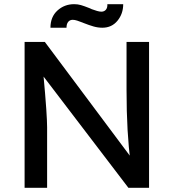

<svg xmlns="http://www.w3.org/2000/svg" viewBox="-20 -901 833 921"><path d="M98 -700H195L623 -127L607 -118L606 -127Q597 -190 592 -277.5Q587 -365 587 -470V-700H695V0H596L175 -552L186 -566Q186 -563 186.5 -561.5Q187 -560 187 -557Q198 -438 202 -377.5Q206 -317 206 -291V0H98ZM380 -791 378 -792Q363 -798 350.5 -802Q338 -806 329 -806Q315 -806 307 -796Q299 -786 299 -768H222Q222 -820 255.5 -850.5Q289 -881 336 -881Q353 -881 368.5 -876.5Q384 -872 409 -862L416 -859L420 -857Q433 -852 445.5 -848.5Q458 -845 466 -845Q480 -845 488 -854.5Q496 -864 495 -881H571Q571 -835 543.5 -801.5Q516 -768 471 -768Q450 -768 429 -774Q408 -780 380 -791Z"/></svg>

Font: Easer Grotesk Variable
Style: Regular
Weight: 400
Designer: Boardeaser, Bonnie Shaver-Troup, Thomas Jockin
Foundry: Lexend
Version: Version 1.001;Glyphs 3.1.2 (3151)